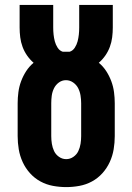

<svg xmlns="http://www.w3.org/2000/svg" viewBox="-20 -755 540 783"><path d="M250 8Q223 8 196 3Q169 -2 145 -15Q121 -28 102.5 -48.5Q84 -69 72.5 -94Q61 -119 56.5 -146Q52 -173 52 -200V-334Q52 -356 55 -379Q58 -402 66 -423.5Q74 -445 86.5 -464.5Q99 -484 117 -499Q102 -512 90.5 -528.5Q79 -545 72 -564Q65 -583 62.5 -603Q60 -623 60 -643V-735H197V-643Q197 -628 198.5 -614Q200 -600 203.5 -586.5Q207 -573 215 -560.5Q223 -548 236 -544Q240 -544 243.5 -544Q247 -544 250 -544Q253 -544 256.5 -544Q260 -544 264 -544Q277 -548 285 -560.5Q293 -573 296.5 -586.5Q300 -600 301.5 -614Q303 -628 303 -643V-735H440V-643Q440 -623 437.5 -603Q435 -583 428 -564Q421 -545 409.5 -528.5Q398 -512 383 -499Q401 -484 413.5 -464.5Q426 -445 434 -423.5Q442 -402 445 -379Q448 -356 448 -334V-200Q448 -173 443.5 -146Q439 -119 427.5 -94Q416 -69 397.5 -48.5Q379 -28 355 -15Q331 -2 304 3Q277 8 250 8ZM250 -106Q266 -106 279.5 -115.5Q293 -125 299.5 -139Q306 -153 308.5 -168.5Q311 -184 311 -200V-334Q311 -349 308.5 -365Q306 -381 299 -395Q292 -409 278.5 -418.5Q265 -428 249 -428Q233 -428 220 -418.5Q207 -409 200 -394.5Q193 -380 191 -364.5Q189 -349 189 -334V-200Q189 -184 191.5 -168.5Q194 -153 200.5 -139Q207 -125 220.5 -115.5Q234 -106 250 -106Z"/></svg>

Font: Iosevka Slab Heavy
Style: Regular
Weight: 900
Monospace: yes
Designer: Belleve Invis
Foundry: Belleve Invis
Version: Version 11.1.0; ttfautohint (v1.8.3)